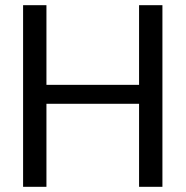

<svg xmlns="http://www.w3.org/2000/svg" viewBox="-20 -720 715 740"><path d="M516 0V-700H606V0ZM69 0V-700H159V0ZM143 -320V-393H537V-320Z"/></svg>

Font: Host Grotesk Light
Style: Regular
Weight: 400
Version: Version 1.003